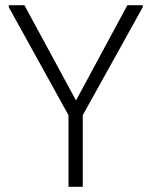

<svg xmlns="http://www.w3.org/2000/svg" viewBox="-20 -720 584 740"><path d="M244 0V-276L14 -692V-700H74L287 -307H259L471 -700H530V-692L299 -276V0Z"/></svg>

Font: Fustat Light
Style: Regular
Weight: 300
Designer: Mohamed Gaber, Khaled Hosny, Laura Garcia Mut
Foundry: Kief Type Foundry, Alif Type Foundry, Hard Type Foundry
Version: Version 1.007